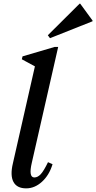

<svg xmlns="http://www.w3.org/2000/svg" viewBox="-20 -1023 529 1056"><path d="M124 13Q73 13 54 -22.5Q35 -58 51 -125L172 -658L100 -697L104 -713L281 -765H300L155 -128Q136 -47 169 -47Q188 -47 205 -66Q222 -85 244 -131L269 -120Q251 -60 211 -23.5Q171 13 124 13ZM255 -813 243 -829 418 -1003H421L489 -910V-906Z"/></svg>

Font: Platypi
Style: Italic
Weight: 400
Italic angle: -13°
Designer: David Sargent
Foundry: Bolt Cutter Type
Version: Version 1.200; ttfautohint (v1.8.4.7-5d5b)